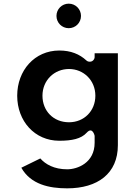

<svg xmlns="http://www.w3.org/2000/svg" viewBox="-20 -779 752 1049"><path d="M355.5 -759C318.3 -759 288.5 -729.2 288.5 -692C288.5 -654.8 318.3 -625 355.5 -625C392.7 -625 422.5 -654.8 422.5 -692C422.5 -729.2 392.7 -759 355.5 -759ZM96.5 137.4C147.7 228.6 248.8 250 347 250C513.5 250 624 169.4 624 14V-488H497V-467C497 -456.3 487.1 -442 472 -442H469C462.7 -442 456.6 -444.4 452 -448.7C414.7 -483.3 366.5 -503 304 -503C169.3 -503 74 -394.4 74 -256C74 -117.7 169.2 -10 304 -10C372.8 -10 423.5 -20.6 453.5 -53.8C485.9 -89.7 497 -37 497 -37V1C497 110.8 403.2 146 347 146C275.9 146 228 118.5 200.3 86.6ZM212 -256C212 -340.7 276.8 -402 357 -402C436.4 -402 501 -340.6 501 -256C501 -172.8 439.4 -111 357 -111C271.7 -111 212 -173.1 212 -256Z"/></svg>

Font: Hussar Ekologiczny
Style: Regular
Weight: 400
Foundry: Cannot Into Space Fonts
Version: Version 0.97